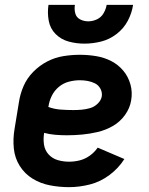

<svg xmlns="http://www.w3.org/2000/svg" viewBox="-20 -764 616 792"><path d="M265 8Q307 8 350.5 -3Q394 -14 431.5 -42Q469 -70 493 -108L383 -155Q370 -136 350.5 -122Q331 -108 309 -102.5Q287 -97 265 -97Q241 -97 218.5 -103.5Q196 -110 180.5 -127Q165 -144 161.5 -167.5Q158 -191 162 -215V-216Q184 -210 208 -208Q232 -206 255 -206H256Q288 -206 319.5 -209Q351 -212 383 -219.5Q415 -227 445 -244Q475 -261 495.5 -289.5Q516 -318 521 -350Q527 -384 518 -416Q509 -448 488.5 -472.5Q468 -497 439 -512Q410 -527 376.5 -532.5Q343 -538 309 -538Q276 -538 241.5 -532.5Q207 -527 175 -510.5Q143 -494 117 -467.5Q91 -441 77 -408.5Q63 -376 58 -342L40 -232Q33 -191 37 -151.5Q41 -112 61.5 -79.5Q82 -47 114.5 -27Q147 -7 186 0.5Q225 8 265 8ZM283 -310Q256 -310 229.5 -312Q203 -314 179 -323L180 -325Q183 -347 193.5 -368.5Q204 -390 222.5 -405.5Q241 -421 264 -427Q287 -433 309 -433Q326 -433 342 -430Q358 -427 372 -420Q386 -413 394 -398.5Q402 -384 400 -367Q397 -350 383 -336.5Q369 -323 351.5 -318Q334 -313 317 -311.5Q300 -310 283 -310ZM328 -584Q362 -584 396.5 -592.5Q431 -601 460.5 -623.5Q490 -646 507 -678Q524 -710 529 -744H420Q417 -726 407 -709Q397 -692 379.5 -684Q362 -676 344 -676Q326 -676 310.5 -684Q295 -692 290.5 -709Q286 -726 289 -744H180Q175 -711 181 -678.5Q187 -646 209.5 -623.5Q232 -601 263.5 -592.5Q295 -584 328 -584Z"/></svg>

Font: Iosevka Sparkle
Style: Bold Italic
Weight: 700
Italic angle: -9°
Designer: Belleve Invis
Foundry: Belleve Invis
Version: Version 4.5.0; ttfautohint (v1.8.3)